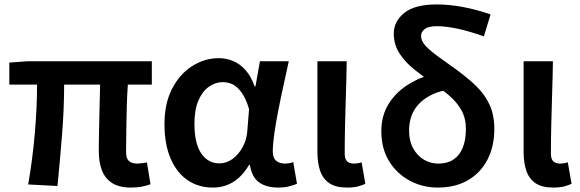

<svg xmlns="http://www.w3.org/2000/svg" viewBox="-20 -831 2615 865"><path d="M569 14Q517 14 485 -6.5Q453 -27 439 -64Q425 -101 425 -152Q425 -169 425.5 -202Q426 -235 427 -278Q428 -321 429 -366Q430 -411 431 -450H269Q269 -343 259.5 -224Q250 -105 239 7L107 0Q127 -115 137 -232Q147 -349 147 -450H22V-549L104 -555H664V-450H556Q553 -409 551.5 -362Q550 -315 549.5 -271Q549 -227 548.5 -194Q548 -161 548 -146Q548 -117 561 -105.5Q574 -94 599 -94Q612 -94 642 -99L658 -1Q643 5 620.5 9.5Q598 14 569 14Z M939 14Q874 14 825 -19.5Q776 -53 748.5 -117Q721 -181 721 -272Q721 -365 755.5 -431.5Q790 -498 846 -533.5Q902 -569 966 -569Q999 -569 1029.5 -556.5Q1060 -544 1085.5 -516Q1111 -488 1127 -442H1131L1151 -555H1281Q1270 -504 1257.5 -447.5Q1245 -391 1234 -335Q1223 -279 1216 -230.5Q1209 -182 1209 -148Q1209 -119 1224.5 -106.5Q1240 -94 1264 -94Q1272 -94 1282 -95.5Q1292 -97 1301 -101L1318 -3Q1304 3 1283 8.5Q1262 14 1233 14Q1179 14 1146.5 -10Q1114 -34 1106 -88H1102Q1042 14 939 14ZM969 -95Q1000 -95 1027 -114.5Q1054 -134 1072.5 -167Q1091 -200 1094 -239L1102 -339Q1092 -374 1079 -397Q1066 -420 1051 -434.5Q1036 -449 1018.5 -455Q1001 -461 983 -461Q951 -461 921.5 -440.5Q892 -420 874 -378.5Q856 -337 856 -273Q856 -185 886.5 -140Q917 -95 969 -95Z M1543 14Q1493 14 1464 -5.5Q1435 -25 1422.5 -61Q1410 -97 1410 -146V-555H1542Q1541 -486 1538.5 -411Q1536 -336 1534.5 -266Q1533 -196 1533 -139Q1533 -114 1544 -104Q1555 -94 1576 -94Q1583 -94 1592 -95.5Q1601 -97 1609 -100L1626 -3Q1611 4 1592 9Q1573 14 1543 14Z M1952 14Q1885 14 1827 -16.5Q1769 -47 1733.5 -104Q1698 -161 1698 -240Q1698 -309 1729.5 -360.5Q1761 -412 1812.5 -446Q1864 -480 1924 -496L1984 -424Q1910 -408 1866.5 -362Q1823 -316 1823 -242Q1823 -196 1841.5 -162.5Q1860 -129 1890 -111.5Q1920 -94 1955 -94Q1995 -94 2022.5 -112Q2050 -130 2064.5 -165Q2079 -200 2079 -250Q2079 -298 2059 -334Q2039 -370 2005.5 -399Q1972 -428 1932 -455Q1890 -484 1849 -516Q1808 -548 1781 -588.5Q1754 -629 1754 -680Q1754 -734 1801 -772.5Q1848 -811 1948 -811Q2004 -811 2065.5 -799.5Q2127 -788 2190 -766L2160 -667Q2096 -690 2042.5 -701.5Q1989 -713 1947 -713Q1910 -713 1893.5 -700Q1877 -687 1877 -670Q1877 -645 1899.5 -622Q1922 -599 1958.5 -573Q1995 -547 2038 -516Q2087 -480 2125.5 -443Q2164 -406 2185.5 -359.5Q2207 -313 2207 -250Q2207 -172 2176.5 -112.5Q2146 -53 2089 -19.5Q2032 14 1952 14Z M2472 14Q2422 14 2393 -5.5Q2364 -25 2351.5 -61Q2339 -97 2339 -146V-555H2471Q2470 -486 2467.5 -411Q2465 -336 2463.5 -266Q2462 -196 2462 -139Q2462 -114 2473 -104Q2484 -94 2505 -94Q2512 -94 2521 -95.5Q2530 -97 2538 -100L2555 -3Q2540 4 2521 9Q2502 14 2472 14Z"/></svg>

Font: Noto Sans KR SemiBold
Style: Regular
Weight: 600
Designer: Ryoko NISHIZUKA  (kana, bopomofo & ideographs); Paul D. Hunt (Latin, Greek & Cyrillic); Sandoll Communications , Soo-you
Foundry: Adobe
Version: Version 2.004-H2;hotconv 1.0.118;makeotfexe 2.5.65603